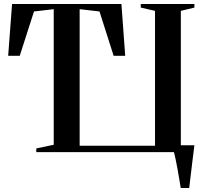

<svg xmlns="http://www.w3.org/2000/svg" viewBox="-20 -763 1024 963"><path d="M886.5 180Q883 158.5 878.8 133.2Q874.5 108 870 82.8Q865.5 57.5 860.8 35.8Q856 14 852.5 0H162V-18.5L249.5 -37V-717L150.5 -705.5L79 -483H21L40.5 -743H589L608 -483H550L479 -705.5L379.5 -717V-32H757.5V-708.5L686 -725V-743H955V-725L887 -708.5V-34.5H955Q952.5 -14.5 949.8 7.5Q947 29.5 944.2 52.5Q941.5 75.5 938.8 98Q936 120.5 933.5 141.2Q931 162 929 180Z"/></svg>

Font: Merriweather 144pt SemiBold
Style: Regular
Weight: 600
Version: Version 2.100